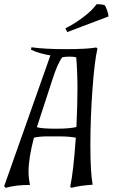

<svg xmlns="http://www.w3.org/2000/svg" viewBox="-21 -887 565 922"><path d="M343 -226Q307 -232 270.5 -232Q234 -232 202 -232Q170 -232 142 -226Q116 -128 116 -61Q116 -34 123 1Q54 1 6 15L-1 7L221 -621Q170 -629 128 -648L130 -660Q193 -651 295.5 -651Q398 -651 441 -659L447 -654Q433 -595 423 -458Q413 -321 413 -189.5Q413 -58 424 0Q362 4 322 15L316 10Q332 -64 343 -226ZM156 -276Q182 -269 247.5 -269Q313 -269 346 -277Q351 -385 351 -463.5Q351 -542 345 -612Q333 -615 313 -615Q293 -615 278 -612Q255 -582 230 -503ZM500 -808 302 -733 293 -751Q334 -771 377.5 -803.5Q421 -836 443 -867Q467 -867 482 -862Q488 -854 494 -835.5Q500 -817 500 -808Z"/></svg>

Font: Almendra
Style: Italic
Weight: 400
Italic angle: -12°
Designer: Ana Sanfelippo
Foundry: Ana Sanfelippo
Version: Version 1.004